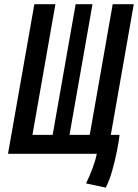

<svg xmlns="http://www.w3.org/2000/svg" viewBox="-20 -713 640 890"><path d="M380.4 0H17.1L139.2 -693.4H236.8L130.4 -87.9H224.1L330.6 -693.4H408.7L302.2 -87.9H396L502.4 -693.4H600.1L493.7 -87.9H534.2Q531.2 -59.1 522.2 -13.7Q513.2 31.7 500 78.4Q486.8 125 470.2 156.7L378.9 137.2Q395 104 408.7 67.6Q422.4 31.2 428.7 0Z"/></svg>

Font: Cascadia Mono
Style: Italic
Weight: 400
Italic angle: -10°
Monospace: yes
Designer: Aaron Bell
Foundry: Saja Typeworks
Version: Version 2404.023; ttfautohint (v1.8.4)